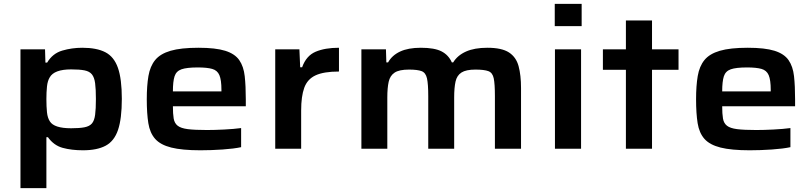

<svg xmlns="http://www.w3.org/2000/svg" viewBox="-20 -763 4165 985"><path d="M85 202V-510H211L213 -442H222Q250 -489 299.5 -503.5Q349 -518 402 -518Q476 -518 520.5 -495Q565 -472 585 -415Q605 -358 605 -256Q605 -154 585.5 -96.5Q566 -39 522 -15.5Q478 8 406 8Q347 8 301.5 -4.5Q256 -17 226 -59H218V202ZM345 -105Q388 -105 413.5 -110Q439 -115 451.5 -129.5Q464 -144 468 -174Q472 -204 472 -255Q472 -306 468 -336Q464 -366 451.5 -381.5Q439 -397 413.5 -402Q388 -407 345 -407Q258 -407 235 -366Q224 -348 221 -319Q218 -290 218 -255Q218 -216 221 -187Q224 -158 236 -140Q258 -105 345 -105Z M1008 8Q914 8 858.5 -6Q803 -20 776 -50.5Q749 -81 741 -131Q733 -181 733 -254Q733 -323 741.5 -373Q750 -423 776 -455Q802 -487 855 -502.5Q908 -518 998 -518Q1086 -518 1135.5 -502.5Q1185 -487 1207.5 -454.5Q1230 -422 1235.5 -372Q1241 -322 1241 -253V-218H867Q867 -179 871 -155Q875 -131 891.5 -118Q908 -105 943.5 -100.5Q979 -96 1042 -96Q1080 -96 1130 -98.5Q1180 -101 1217 -106V-8Q1180 0 1121.5 4Q1063 8 1008 8ZM867 -294H1116V-302Q1116 -353 1105.5 -377.5Q1095 -402 1068.5 -409.5Q1042 -417 995 -417Q938 -417 911 -407.5Q884 -398 875.5 -371.5Q867 -345 867 -294Z M1392 0V-510H1516L1520 -418H1530Q1551 -477 1599 -497.5Q1647 -518 1719 -518V-396Q1641 -396 1599 -376.5Q1557 -357 1541 -313Q1525 -269 1525 -196V0Z M1834 0V-510H1960L1962 -443H1971Q1991 -479 2032.5 -498.5Q2074 -518 2139 -518Q2209 -518 2245 -499.5Q2281 -481 2298 -443H2305Q2327 -479 2370.5 -498.5Q2414 -518 2480 -518Q2554 -518 2591 -494Q2628 -470 2640.5 -423.5Q2653 -377 2653 -311V0H2519V-270Q2519 -332 2513 -361Q2507 -390 2485.5 -398Q2464 -406 2419 -406Q2371 -406 2347.5 -391Q2324 -376 2317 -344.5Q2310 -313 2310 -263V0H2177V-270Q2177 -332 2170.5 -361Q2164 -390 2143 -398Q2122 -406 2078 -406Q2028 -406 2004.5 -390.5Q1981 -375 1974 -343.5Q1967 -312 1967 -263V0Z M2826 -629V-743H2964V-629ZM2827 0V-510H2961V0Z M3191 0V-405H3073V-510H3191V-658H3325V-510H3461V-405H3325V0Z M3826 8Q3732 8 3676.5 -6Q3621 -20 3594 -50.5Q3567 -81 3559 -131Q3551 -181 3551 -254Q3551 -323 3559.5 -373Q3568 -423 3594 -455Q3620 -487 3673 -502.5Q3726 -518 3816 -518Q3904 -518 3953.5 -502.5Q4003 -487 4025.5 -454.5Q4048 -422 4053.5 -372Q4059 -322 4059 -253V-218H3685Q3685 -179 3689 -155Q3693 -131 3709.5 -118Q3726 -105 3761.5 -100.5Q3797 -96 3860 -96Q3898 -96 3948 -98.5Q3998 -101 4035 -106V-8Q3998 0 3939.5 4Q3881 8 3826 8ZM3685 -294H3934V-302Q3934 -353 3923.5 -377.5Q3913 -402 3886.5 -409.5Q3860 -417 3813 -417Q3756 -417 3729 -407.5Q3702 -398 3693.5 -371.5Q3685 -345 3685 -294Z"/></svg>

Font: Saira Expanded SemiBold
Style: Regular
Weight: 600
Width: 7
Designer: Hector Gatti with collaboration of the Omnibus-Type team
Foundry: Omnibus-Type
Version: Version 1.100; ttfautohint (v1.8.3)